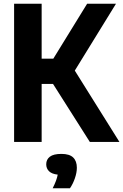

<svg xmlns="http://www.w3.org/2000/svg" viewBox="-20 -760 660 1028"><path d="M55.5 0V-740H203V-446H265.5L446.5 -740H601L380.5 -382L619.5 0H461L264 -310.5H203V0ZM262 248Q284 204.5 289 175Q257.5 171.5 242.5 156.8Q227.5 142 227.5 119.5Q227.5 94 247 79Q266.5 64 309 64Q352 64 371.8 83.2Q391.5 102.5 391.5 138Q391.5 164 381 194.5Q370.5 225 354.5 248Z"/></svg>

Font: Encode Sans Condensed Condensed
Style: Bold
Weight: 700
Width: 3
Designer: Multiple Designers
Foundry: Impallari Type
Version: Version 3.000; ttfautohint (v1.8.3) -l 8 -r 50 -G 200 -x 14 